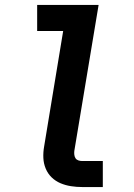

<svg xmlns="http://www.w3.org/2000/svg" viewBox="-20 -755 540 775"><path d="M312 0Q289 0 266.5 -3.5Q244 -7 224 -15.5Q204 -24 188.5 -39Q173 -54 164.5 -74.5Q156 -95 155 -117.5Q154 -140 158 -163L235 -630H130V-735H378L280 -146Q279 -138 280 -130Q281 -122 285 -116Q289 -110 296.5 -107.5Q304 -105 312 -105H395V0Z"/></svg>

Font: Iosevka Curly XBdObl
Style: Regular
Weight: 800
Italic angle: -9°
Monospace: yes
Designer: Belleve Invis
Foundry: Belleve Invis
Version: Version 11.1.0; ttfautohint (v1.8.3)